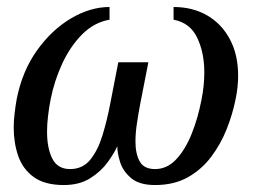

<svg xmlns="http://www.w3.org/2000/svg" viewBox="-20 -514 726 546"><path d="M316.4 -336.9H401.9L378.9 -219.2Q373.5 -190.9 369.4 -163.1Q365.2 -135.3 365.2 -111.3Q365.2 -77.1 377.2 -55.2Q389.2 -33.2 420.9 -33.2Q454.6 -33.2 480.5 -60.3Q506.3 -87.4 524.7 -132.6Q543 -177.7 553.2 -231.4Q557.1 -251 559.1 -270.3Q561 -289.6 561 -308.1Q561 -364.3 540.8 -406.7Q520.5 -449.2 473.6 -458V-494.1Q527.3 -494.1 568.6 -470.5Q609.9 -446.8 633.5 -402.8Q657.2 -358.9 657.2 -298.3Q657.2 -266.6 649.9 -231.4Q641.6 -189.9 624.8 -147.2Q607.9 -104.5 580.8 -68.4Q553.7 -32.2 514.4 -10Q475.1 12.2 420.9 12.2Q376 12.2 352.8 -7.6Q329.6 -27.3 321.5 -53.2Q313.5 -79.1 313.5 -98.1Q305.2 -79.1 286.6 -53.2Q268.1 -27.3 237.3 -7.6Q206.5 12.2 161.6 12.2Q106.9 12.2 75.7 -10.7Q44.4 -33.7 31.7 -70.8Q19 -107.9 19 -150.9Q19 -170.9 21.5 -191.4Q23.9 -211.9 27.3 -231.4Q43 -311.5 85 -370.4Q127 -429.2 181.9 -461.7Q236.8 -494.1 291.5 -494.1V-458Q247.1 -450.2 213.1 -415.8Q179.2 -381.3 156.7 -332.5Q134.3 -283.7 124 -231.4Q119.1 -206.5 116.5 -183.3Q113.8 -160.2 113.8 -139.2Q113.8 -92.3 128.9 -62.7Q144 -33.2 179.2 -33.2Q215.3 -33.2 237.1 -60.3Q258.8 -87.4 271.7 -130.1Q284.7 -172.9 293.5 -219.2Z"/></svg>

Font: Charis
Style: Italic
Weight: 400
Italic angle: -11°
Designer: Walt Agee, Miriam Martin, Annie Olsen, Victor Gaultney, Lorna Priest, Alan Ward, Bob Hallissy, Martin Hosken, Sharon Cor
Foundry: SIL Global
Version: Version 7.000